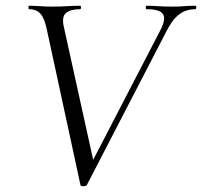

<svg xmlns="http://www.w3.org/2000/svg" viewBox="-20 -645 703 668"><path d="M260 -1 143 -542Q135 -581 121 -597Q107 -613 81 -613Q79 -613 79 -619Q79 -625 81 -625Q99 -625 119.5 -623.5Q140 -622 158 -622Q190 -622 214 -623.5Q238 -625 258 -625Q262 -625 262 -619Q262 -613 258 -613Q227 -613 210.5 -600.5Q194 -588 202 -552L309 -67L270 -23L539 -542Q558 -579 547 -596Q536 -613 490 -613Q487 -613 487 -619Q487 -625 490 -625Q510 -625 529.5 -623.5Q549 -622 581 -622Q605 -622 620.5 -623.5Q636 -625 659 -625Q663 -625 663 -619Q663 -613 659 -613Q642 -613 625 -607Q608 -601 592 -585Q576 -569 559 -536L282 -1Q279 3 270 3Q261 3 260 -1Z"/></svg>

Font: Cormorant
Style: Italic
Weight: 400
Italic angle: -10°
Designer: Christian Thalmann (Catharsis Fonts)
Foundry: Catharsis Fonts
Version: Version 4.000